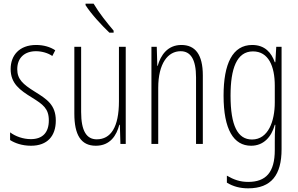

<svg xmlns="http://www.w3.org/2000/svg" viewBox="-20 -784 1623 1046"><path d="M284 -127C284 -213 235 -244 169 -285C105 -325 74 -352 74 -407C74 -470 115 -505 176 -505C208 -505 242 -495 265 -479L281 -510C253 -529 216 -539 177 -539C84 -539 38 -481 38 -408C38 -329 88 -293 155 -252C214 -215 246 -193 246 -128C246 -63 213 -26 148 -26C106 -26 64 -41 35 -63V-21C60 -5 99 10 149 10C238 10 284 -43 284 -127Z M490 -764H446V-756C477 -707 537 -643 576 -606H599V-617C562 -661 522 -710 490 -764ZM665 -529H628V-233C628 -90 583 -25 507 -25C452 -25 422 -70 422 -174V-529H385V-165C385 -49 421 10 502 10C581 10 615 -47 630 -104H633L636 0H665Z M968 -539C893 -539 855 -483 839 -425H837L834 -529H805V0H842V-305C842 -439 895 -505 964 -505C1017 -505 1048 -463 1048 -362V0H1085V-373C1085 -488 1043 -539 968 -539Z M1354 -539C1247 -539 1198 -437 1198 -263C1198 -78 1253 10 1348 10C1416 10 1459 -38 1477 -104H1480C1477 -65 1477 -37 1477 -8V33C1477 156 1428 207 1332 207C1288 207 1254 195 1216 173V211C1250 232 1288 242 1332 242C1458 242 1514 169 1514 29V-529H1485L1480 -445H1477C1459 -496 1424 -539 1354 -539ZM1358 -504C1443 -504 1477 -423 1477 -317V-226C1477 -125 1442 -24 1353 -24C1275 -24 1236 -99 1236 -263C1236 -409 1269 -504 1358 -504Z"/></svg>

Font: Noto Sans Thai ExtCond ExtLt
Style: Regular
Weight: 200
Width: 2
Designer: Monotype Design Team
Foundry: Monotype Imaging Inc.
Version: Version 2.002